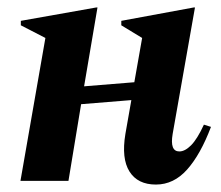

<svg xmlns="http://www.w3.org/2000/svg" viewBox="-20 -486 595 516"><path d="M35 0 102 -384 36 -418V-430L239 -466H242L206 -254L341 -265L362 -384L306 -418V-430L501 -466H504L444 -126Q436 -79 462 -79Q477 -79 493.5 -95.5Q510 -112 528 -151L547 -145Q519 -71 483 -30.5Q447 10 399 10Q350 10 328 -25Q306 -60 317 -126L333 -217L198 -206L164 0Z"/></svg>

Font: Spectral
Style: Bold Italic
Weight: 700
Italic angle: -10°
Designer: Jean-Baptiste Levee
Foundry: Production Type
Version: Version 2.001